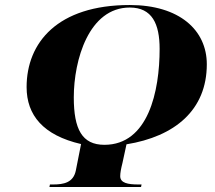

<svg xmlns="http://www.w3.org/2000/svg" viewBox="-20 -745 855 765"><path d="M177 0H542L544 -10H531C489 -10 459 -16 459 -43C459 -56 462 -72 468 -96L484 -170C676 -201 804 -306 804 -489C804 -625 695 -725 497 -725C209 -725 86 -575 86 -398C86 -286 152 -206 303 -171L282 -65C272 -17 233 -10 192 -10H179ZM396 -168C307 -168 274 -230 274 -357C274 -506 334 -715 497 -715C586 -715 616 -650 616 -550C616 -382 571 -168 396 -168Z"/></svg>

Font: Noto Serif Display ExtraBold
Style: Italic
Weight: 800
Italic angle: -12°
Designer: Monotype Design Team
Foundry: Monotype Imaging Inc.
Version: Version 2.009